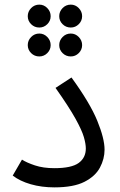

<svg xmlns="http://www.w3.org/2000/svg" viewBox="-20 -804 517 830"><path d="M35 -45 75 -114Q95 -101 131 -89Q167 -77 215 -77Q289 -77 320 -99.5Q351 -122 351 -162Q351 -182 342.5 -211.5Q334 -241 306 -291.5Q278 -342 220 -424L289 -469Q369 -359 400.5 -282Q432 -205 432 -157Q432 -117 412 -79.5Q392 -42 345 -18Q298 6 215 6Q160 6 113 -7.5Q66 -21 35 -45ZM150 -685Q129 -685 114.5 -699.5Q100 -714 100 -734Q100 -754 114.5 -769Q129 -784 150 -784Q170 -784 184.5 -769Q199 -754 199 -734Q199 -714 184.5 -699.5Q170 -685 150 -685ZM286 -685Q265 -685 250.5 -699.5Q236 -714 236 -734Q236 -754 250.5 -769Q265 -784 286 -784Q306 -784 320.5 -769Q335 -754 335 -734Q335 -714 320.5 -699.5Q306 -685 286 -685ZM150 -560Q129 -560 114.5 -574.5Q100 -589 100 -609Q100 -629 114.5 -644Q129 -659 150 -659Q170 -659 184.5 -644Q199 -629 199 -609Q199 -589 184.5 -574.5Q170 -560 150 -560ZM286 -560Q265 -560 250.5 -574.5Q236 -589 236 -609Q236 -629 250.5 -644Q265 -659 286 -659Q306 -659 320.5 -644Q335 -629 335 -609Q335 -589 320.5 -574.5Q306 -560 286 -560Z"/></svg>

Font: Go Noto Current
Style: Regular
Weight: 400
Designer: Monotype Design Team
Foundry: Monotype Imaging Inc.
Version: Version 2.007; ttfautohint (v1.8) -l 8 -r 50 -G 200 -x 14 -D